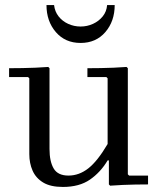

<svg xmlns="http://www.w3.org/2000/svg" viewBox="-20 -730 638 760"><path d="M486 -40 491 -35H566V0Q540 0 515.5 0.5Q491 1 466.5 2Q442 3 416 5L411 0V-95H406Q378 -48 336 -19Q294 10 229 10Q180 10 151 -7.5Q122 -25 109 -54.5Q96 -84 96 -120V-420L91 -425H16V-460Q42 -460 68 -460.5Q94 -461 119.5 -462Q145 -463 171 -465L176 -460V-140Q176 -91 192.5 -63Q209 -35 251 -35Q293 -35 329.5 -63.5Q366 -92 406 -160V-420L401 -425H326V-460Q352 -460 378 -460.5Q404 -461 429.5 -462Q455 -463 481 -465L486 -460ZM299 -560Q238 -560 201 -603Q164 -646 164 -710H194Q197 -684 212 -665Q227 -646 250 -635.5Q273 -625 299 -625Q325 -625 348 -635.5Q371 -646 386.5 -665Q402 -684 404 -710H434Q434 -646 397 -603Q360 -560 299 -560Z"/></svg>

Font: Brygada 1918
Style: Regular
Weight: 400
Designer: Mateusz Machalski | Borys Kosmynka | Przemek Hoffer
Foundry: NIEPODLEGLA 2018
Version: Version 3.006